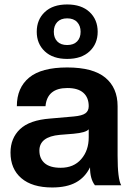

<svg xmlns="http://www.w3.org/2000/svg" viewBox="-20 -827 592 857"><path d="M212.9 9.8Q123.5 9.8 75.2 -31.7Q26.9 -73.2 26.9 -146Q26.9 -210 69.3 -250.5Q111.8 -291 204.1 -297.9L309.1 -307.1Q346.7 -310.5 361.3 -321.3Q376 -332 376 -353Q376 -391.6 352.1 -412.8Q328.1 -434.1 280.8 -434.1Q190.4 -434.1 183.1 -353H55.2Q55.2 -435.1 109.9 -480.5Q164.6 -525.9 279.8 -525.9Q395 -525.9 450 -480.5Q504.9 -435.1 504.9 -353V-131.8Q504.9 -28.3 521 0H403.8Q381.8 -27.8 381.8 -80.1Q359.9 -35.2 318.8 -12.7Q277.8 9.8 212.9 9.8ZM251 -78.1Q309.1 -78.1 342.5 -116.7Q376 -155.3 376 -213.9V-250Q363.8 -234.9 308.1 -230L247.1 -225.1Q155.8 -216.8 155.8 -154.8Q155.8 -119.1 179.4 -98.6Q203.1 -78.1 251 -78.1ZM144 -685.1Q144 -739.3 179.9 -773.2Q215.8 -807.1 279.8 -807.1Q343.8 -807.1 379.9 -773.2Q416 -739.3 416 -685.1Q416 -631.8 379.9 -597.9Q343.8 -564 279.8 -564Q215.8 -564 179.9 -597.9Q144 -631.8 144 -685.1ZM279.8 -745.1Q251.5 -745.1 235.8 -728.8Q220.2 -712.4 220.2 -685.1Q220.2 -658.2 235.6 -642.1Q251 -626 279.8 -626Q308.6 -626 324.2 -642.1Q339.8 -658.2 339.8 -685.1Q339.8 -711.9 324.2 -728.5Q308.6 -745.1 279.8 -745.1Z"/></svg>

Font: Creato Display
Style: Bold
Weight: 700
Version: Version 1.000